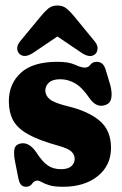

<svg xmlns="http://www.w3.org/2000/svg" viewBox="-20 -684 454 716"><path d="M207.5 -53Q233.5 -53 246 -64.2Q258.5 -75.5 258.5 -91.5Q258.5 -106.5 247 -118.2Q235.5 -130 198 -140.5Q125.5 -160.5 85.2 -183Q45 -205.5 29 -235.2Q13 -265 13 -306.5Q13 -371.5 57.8 -412.5Q102.5 -453.5 194 -453.5Q236.5 -453.5 259.2 -442.8Q282 -432 297 -432Q309.5 -432 317.2 -442.8Q325 -453.5 341.5 -453.5Q353 -453.5 361.8 -446Q370.5 -438.5 376.5 -416L391.5 -366Q398.5 -338 395.2 -319Q392 -300 376 -293.5Q341 -279 314 -317.5Q287 -357.5 260.5 -373Q234 -388.5 205 -388.5Q176 -388.5 162.5 -376Q149 -363.5 149 -346.5Q149 -328 165.2 -314.2Q181.5 -300.5 230 -288.5Q308.5 -270 351.2 -234Q394 -198 394 -133Q394 -67 344.5 -27.2Q295 12.5 215.5 12.5Q182 12.5 163.8 6.8Q145.5 1 135.8 -4.8Q126 -10.5 119.5 -10.5Q107.5 -10.5 99.8 1Q92 12.5 77 12.5Q65.5 12.5 58.5 5Q51.5 -2.5 48 -21.5L36 -82Q30.5 -111.5 33.8 -127.8Q37 -144 55 -148.5Q87 -156.5 115 -116.5Q138 -80.5 158.5 -66.8Q179 -53 207.5 -53ZM103 -486.5Q71 -466 52.5 -483Q45 -490 44.2 -503Q43.5 -516 55.5 -530.5L131.5 -622.5Q146.5 -641 160 -652.2Q173.5 -663.5 193.5 -663.5Q214.5 -663.5 228.2 -652.2Q242 -641 257 -622.5L332.5 -530.5Q344.5 -516 343.8 -503Q343 -490 336 -483Q317 -465.5 285 -486.5L194 -548Z"/></svg>

Font: Fraunces 144pt S100
Style: Bold
Weight: 700
Version: Version 1.000; ttfautohint (v1.8.3)